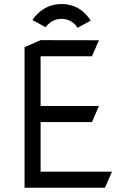

<svg xmlns="http://www.w3.org/2000/svg" viewBox="-20 -924 602 935"><path d="M202.1 -791.5Q202.1 -791.5 137.7 -826.7Q145.5 -839.8 163.1 -856.9Q211.9 -904.3 279.3 -904.3Q348.1 -904.3 395.5 -856.9Q411.1 -841.3 421.9 -823.7L357.9 -788.6Q352.1 -797.9 343.8 -806.2Q317.9 -832 279.8 -832Q242.2 -832 215.3 -806.2Q203.1 -794.4 202.1 -791.5ZM177.7 -329.6V-87.9H525.4L491.2 -9.8H99.6V-694.3L177.7 -728.5L461.9 -728L427.7 -649.9H177.7V-407.7H461.9L427.7 -329.6Z"/></svg>

Font: NovaMono
Style: Regular
Weight: 400
Monospace: yes
Version: Version 1.2